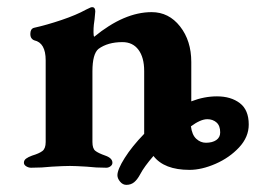

<svg xmlns="http://www.w3.org/2000/svg" viewBox="-20 -467 726 538"><path d="M309 24Q309 8 329.5 -24.5Q350 -57 384 -92V-268Q384 -306 368 -327.5Q352 -349 323 -349Q282 -349 256 -330Q239 -316 239 -267V-69Q239 -51 247 -44.5Q255 -38 275 -31Q295 -24 295 -11Q295 -5 289.5 -1Q284 3 278 3Q249 3 223 0Q191 -2 176 -2Q159 -2 125 0Q98 3 67 3Q60 3 53.5 -1Q47 -5 47 -11Q47 -18 53 -22.5Q59 -27 70 -31Q90 -37 99 -44Q108 -51 108 -69V-298Q108 -347 76 -354Q72 -355 68.5 -359.5Q65 -364 65 -372Q65 -386 75 -389Q111 -397 152.5 -411Q194 -425 221 -440Q224 -441 229.5 -444Q235 -447 238 -447Q247 -447 247 -435L245 -413Q244 -407 243 -398Q242 -389 242 -377Q242 -366 244 -364Q328 -433 405 -433Q453 -433 484.5 -393Q516 -353 516 -293V-183Q552 -197 588 -197Q627 -197 652 -178Q677 -159 677 -118Q677 -83 650 -54Q623 -25 584 -8Q545 9 511 9Q440 9 410 -30Q384 0 373 21Q365 36 356 43.5Q347 51 334 51Q324 51 316.5 42Q309 33 309 24ZM597 -96Q597 -115 586.5 -124Q576 -133 561 -133Q542 -133 515 -113Q518 -89 530 -78Q542 -67 557 -67Q575 -67 586 -74.5Q597 -82 597 -96Z"/></svg>

Font: EB Garamond
Style: Bold Italic
Weight: 700
Italic angle: -17.2°
Designer: Georg Duffner and Octavio Pardo
Foundry: Georg Duffner
Version: Version 1.000